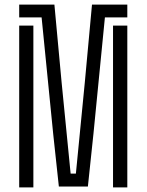

<svg xmlns="http://www.w3.org/2000/svg" viewBox="-20 -820 641 840"><path d="M237.5 -4 213 -231.5 162 -744H64V-800H218L249.5 -460L289 -60.5H312L351 -459L382.5 -800H537V-744H439L389 -236L364.5 -4ZM64 0V-708H126V0ZM474.5 0V-708H537V0Z"/></svg>

Font: Big Shoulders Stencil Text Light
Style: Regular
Weight: 300
Designer: Patric King
Foundry: XO Type Co
Version: Version 1.000